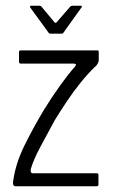

<svg xmlns="http://www.w3.org/2000/svg" viewBox="-20 -647 392 667"><path d="M25 -13Q33 -76 63.5 -138.5Q94 -201 133 -266Q161 -311 188.5 -349.5Q216 -388 240 -415Q244 -420 244 -422.5Q244 -425 238 -426H52Q50 -426 48 -427.5Q46 -429 46 -432V-465Q46 -470 48 -471Q50 -472 53 -472H316Q322 -472 322.5 -470.5Q323 -469 323 -463V-437Q323 -433 319 -425.5Q315 -418 309 -414Q286 -392 260.5 -360.5Q235 -329 212 -294.5Q189 -260 170 -229Q142 -178 119 -134.5Q96 -91 87 -60Q86 -56 87 -50.5Q88 -45 95 -45H316Q319 -45 320.5 -44Q322 -43 322 -39V-6Q322 -2 320 -1Q318 0 314 0H34Q30 0 27.5 -2.5Q25 -5 25 -13ZM155 -530Q151 -530 149 -533L85 -621Q84 -623 84.5 -625Q85 -627 88 -627H117Q122 -627 124 -624L169 -570Q174 -565 177 -570L224 -624Q227 -627 231 -627H260Q264 -627 264.5 -625Q265 -623 263 -621L200 -533Q199 -530 194 -530Z"/></svg>

Font: Glory Light
Style: Regular
Weight: 300
Version: Version 1.011